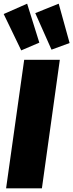

<svg xmlns="http://www.w3.org/2000/svg" viewBox="-34 -1020 397 1040"><path d="M290 -696 193 0H-1L97 -696ZM113 -1000 179 -789 81 -747 -14 -944ZM284 -1000 343 -787 245 -751 157 -949Z"/></svg>

Font: Fira Sans Condensed Black
Style: Italic
Weight: 900
Width: 3
Italic angle: -8°
Designer: Carrois Corporate & Edenspiekermann AG
Foundry: Carrois Corporate GbR & Edenspiekermann AG
Version: Version 4.203